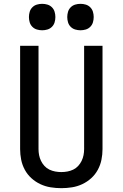

<svg xmlns="http://www.w3.org/2000/svg" viewBox="-20 -974 640 1002"><path d="M300 8Q272 8 244 3.5Q216 -1 190.5 -13Q165 -25 144 -44Q123 -63 109.5 -88Q96 -113 90.5 -140.5Q85 -168 85 -196V-735H181V-196Q181 -180 184 -164.5Q187 -149 194 -134.5Q201 -120 212 -108Q223 -96 237.5 -89Q252 -82 268 -79Q284 -76 300 -76Q316 -76 332 -79Q348 -82 362.5 -89Q377 -96 388 -108Q399 -120 406 -134.5Q413 -149 416 -164.5Q419 -180 419 -196V-735H515V-196Q515 -168 509.5 -140.5Q504 -113 490.5 -88Q477 -63 456 -44Q435 -25 409.5 -13Q384 -1 356 3.5Q328 8 300 8ZM400 -816Q386 -816 372.5 -820Q359 -824 349 -834Q339 -844 335 -857.5Q331 -871 331 -885Q331 -899 335 -912.5Q339 -926 349 -936Q359 -946 372.5 -950Q386 -954 400 -954Q414 -954 427.5 -950Q441 -946 451 -936Q461 -926 465 -912.5Q469 -899 469 -885Q469 -871 465 -857.5Q461 -844 451 -834Q441 -824 427.5 -820Q414 -816 400 -816ZM200 -816Q186 -816 172.5 -820Q159 -824 149 -834Q139 -844 135 -857.5Q131 -871 131 -885Q131 -899 135 -912.5Q139 -926 149 -936Q159 -946 172.5 -950Q186 -954 200 -954Q214 -954 227.5 -950Q241 -946 251 -936Q261 -926 265 -912.5Q269 -899 269 -885Q269 -871 265 -857.5Q261 -844 251 -834Q241 -824 227.5 -820Q214 -816 200 -816Z"/></svg>

Font: Iosevka Curly Medium Extended
Style: Regular
Weight: 500
Width: 7
Monospace: yes
Designer: Belleve Invis
Foundry: Belleve Invis
Version: Version 11.1.0; ttfautohint (v1.8.3)